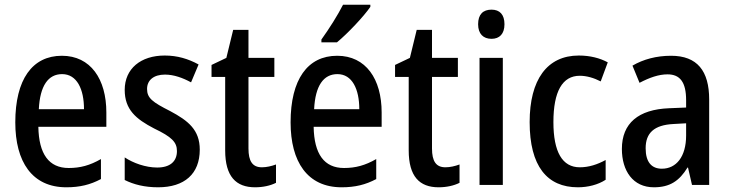

<svg xmlns="http://www.w3.org/2000/svg" viewBox="-20 -786 3100 816"><path d="M243 -549C117 -549 45 -448 45 -266C45 -99 116 10 262 10C319 10 364 -1 409 -25V-110C362 -83 321 -72 272 -72C188 -72 145 -131 143 -247H432V-308C432 -450 365 -549 243 -549ZM244 -471C307 -471 337 -407 337 -322H145C150 -422 185 -471 244 -471Z M829 -150C829 -234 780 -273 703 -314C628 -352 605 -369 605 -408C605 -445 633 -469 681 -469C719 -469 757 -455 792 -436L824 -512C780 -536 734 -550 680 -550C578 -550 510 -494 510 -404C510 -320 558 -280 635 -240C710 -204 732 -182 732 -144C732 -100 703 -74 648 -74C599 -74 546 -93 510 -117V-21C548 -2 594 10 652 10C764 10 829 -47 829 -150Z M1093 -75C1053 -75 1036 -101 1036 -155V-459H1146V-540H1036V-659H971L942 -540L879 -510V-459H937V-147C937 -36 983 10 1064 10C1098 10 1129 3 1153 -9V-87C1134 -80 1113 -75 1093 -75Z M1554 -757V-766H1438C1415 -721 1381 -667 1346 -618V-606H1412C1457 -643 1527 -717 1554 -757ZM1413 -549C1287 -549 1215 -448 1215 -266C1215 -99 1286 10 1432 10C1489 10 1534 -1 1579 -25V-110C1532 -83 1491 -72 1442 -72C1358 -72 1315 -131 1313 -247H1602V-308C1602 -450 1535 -549 1413 -549ZM1414 -471C1477 -471 1507 -407 1507 -322H1315C1320 -422 1355 -471 1414 -471Z M1873 -75C1833 -75 1816 -101 1816 -155V-459H1926V-540H1816V-659H1751L1722 -540L1659 -510V-459H1717V-147C1717 -36 1763 10 1844 10C1878 10 1909 3 1933 -9V-87C1914 -80 1893 -75 1873 -75Z M2069 -745C2033 -745 2012 -725 2012 -683C2012 -642 2034 -621 2069 -621C2103 -621 2124 -642 2124 -683C2124 -724 2104 -745 2069 -745ZM2117 -540H2018V0H2117Z M2436 10C2479 10 2522 -1 2554 -22V-106C2519 -87 2483 -75 2444 -75C2370 -75 2332 -140 2332 -267C2332 -397 2370 -464 2444 -464C2473 -464 2504 -455 2533 -440L2563 -521C2530 -539 2488 -550 2440 -550C2305 -550 2231 -447 2231 -267C2231 -80 2305 10 2436 10Z M2832 -549C2770 -549 2714 -534 2668 -507L2698 -434C2740 -456 2779 -470 2817 -470C2870 -470 2896 -437 2896 -360V-329L2824 -326C2693 -321 2623 -262 2623 -153C2623 -60 2670 10 2759 10C2827 10 2867 -17 2902 -74H2904L2921 0H2994V-363C2994 -485 2943 -549 2832 -549ZM2843 -259 2896 -262V-210C2896 -120 2854 -69 2793 -69C2750 -69 2724 -96 2724 -156C2724 -220 2759 -255 2843 -259Z"/></svg>

Font: Noto Sans Thai Looped Condensed Medium
Style: Regular
Weight: 500
Width: 3
Designer: Sasikarn Vongin, Ben Mitchell
Foundry: The Fontpad Ltd
Version: Version 1.001